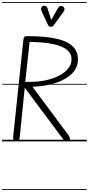

<svg xmlns="http://www.w3.org/2000/svg" viewBox="-25 -1349 848 1832"><path d="M130.5 0Q113 0 105.8 -12.2Q98.5 -24.5 100.5 -42L198 -969Q200 -986.5 206.8 -995.2Q213.5 -1004 235 -1004Q359 -1004 452 -991Q545 -978 606.5 -949Q668 -920 696 -873Q724 -826 717.5 -758.5Q711.5 -697.5 660.8 -645.8Q610 -594 515.8 -560.8Q421.5 -527.5 285 -520.5L624.5 -64.5Q636.5 -49 640 -37.2Q643.5 -25.5 641 -17.5Q639.5 -10 632.2 -5Q625 0 615 0Q606.5 0 595.2 -6.5Q584 -13 573 -27L211 -512L163.5 -41.5Q161.5 -24 156.2 -12Q151 0 130.5 0ZM216 -567.5Q346.5 -564 442.5 -590.2Q538.5 -616.5 593.5 -662.8Q648.5 -709 656 -764.5Q664.5 -827 621.2 -867.2Q578 -907.5 486.5 -927.5Q395 -947.5 257.5 -949ZM130.5 0Q113 0 105.8 -12.2Q98.5 -24.5 100.5 -42L198 -969Q200 -986.5 206.8 -995.2Q213.5 -1004 235 -1004Q359 -1004 452 -991Q545 -978 606.5 -949Q668 -920 696 -873Q724 -826 717.5 -758.5Q711.5 -697.5 660.8 -645.8Q610 -594 515.8 -560.8Q421.5 -527.5 285 -520.5L624.5 -64.5Q636.5 -49 640 -37.2Q643.5 -25.5 641 -17.5Q639.5 -10 632.2 -5Q625 0 615 0Q606.5 0 595.2 -6.5Q584 -13 573 -27L211 -512L163.5 -41.5Q161.5 -24 156.2 -12Q151 0 130.5 0ZM216 -567.5Q346.5 -564 442.5 -590.2Q538.5 -616.5 593.5 -662.8Q648.5 -709 656 -764.5Q664.5 -827 621.2 -867.2Q578 -907.5 486.5 -927.5Q395 -947.5 257.5 -949ZM456 -1093.5Q451.5 -1093.5 444.2 -1098.2Q437 -1103 433 -1111L373.5 -1239.5Q363 -1262.5 368.8 -1275.5Q374.5 -1288.5 386 -1292Q401 -1297 412.5 -1291Q424 -1285 428 -1270.5L464 -1158.5L527 -1269.5Q540 -1291 555 -1291.8Q570 -1292.5 579.5 -1285Q591 -1274.5 590.5 -1261.8Q590 -1249 581.5 -1237L488.5 -1109Q480 -1096.5 471.8 -1095Q463.5 -1093.5 456 -1093.5ZM-5 455H803.5V463H-5ZM-5 -16H803.5V0H-5ZM-5 -549H803.5V-541H-5ZM-5 -1329H803.5V-1321H-5Z"/></svg>

Font: Edu SA Dotted Guide
Style: Regular
Weight: 400
Designer: Tina and Corey Anderson, Eben Sorkin, Mirko Velimirovic
Foundry: Google for Education
Version: Version 2.000